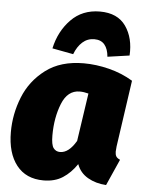

<svg xmlns="http://www.w3.org/2000/svg" viewBox="-57 -852 687 917"><g transform="rotate(5 287.0 -393.5)"><path d="M566 -491 520 -172Q518 -152 518 -147Q518 -133 523 -124.5Q528 -116 542 -110L486 16Q436 13 398 -9Q360 -31 345 -72Q316 -29 278 -4.5Q240 20 186 20Q102 20 56.5 -38Q11 -96 11 -197Q11 -283 43.5 -364.5Q76 -446 147.5 -500Q219 -554 330 -554Q389 -554 451 -538.5Q513 -523 566 -491ZM210 -198Q210 -153 221.5 -137.5Q233 -122 253 -122Q295 -122 330 -182L364 -412Q342 -418 322 -418Q264 -418 237 -350.5Q210 -283 210 -198ZM174 -612Q192 -695 246.5 -751Q301 -807 385 -807Q470 -807 509.5 -750.5Q549 -694 544 -610L439 -595Q436 -632 419 -652.5Q402 -673 370 -673Q337 -673 313 -651.5Q289 -630 275 -593Z"/></g></svg>

Font: Fira Sans Black
Style: Italic
Weight: 900
Italic angle: -8°
Designer: Carrois Corporate & Edenspiekermann AG
Foundry: Carrois Corporate GbR & Edenspiekermann AG
Version: Version 4.203